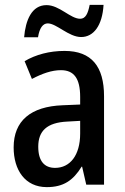

<svg xmlns="http://www.w3.org/2000/svg" viewBox="-20 -758 513 788"><path d="M79 -605H136C142 -643 156 -662 176 -662C212 -662 262 -606 313 -606C364 -606 400 -653 405 -738H348C341 -702 331 -681 309 -681C269 -681 224 -737 171 -737C110 -737 85 -675 79 -605ZM245 -549C183 -549 127 -534 81 -507L111 -434C153 -456 192 -470 230 -470C283 -470 309 -437 309 -360V-329L237 -326C106 -321 36 -262 36 -153C36 -60 83 10 172 10C240 10 280 -17 315 -74H317L334 0H407V-363C407 -485 356 -549 245 -549ZM256 -259 309 -262V-210C309 -120 267 -69 206 -69C163 -69 137 -96 137 -156C137 -220 172 -255 256 -259Z"/></svg>

Font: Noto Sans Lao Looped Condensed Medium
Style: Regular
Weight: 500
Width: 3
Designer: Mark Frömberg, Ben Mitchell
Foundry: The Fontpad Ltd
Version: Version 1.002